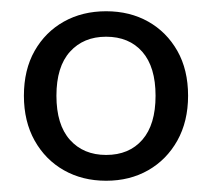

<svg xmlns="http://www.w3.org/2000/svg" viewBox="-20 -734 379 343"><path d="M169.6 -411.1Q127.2 -411.1 94.1 -429.9Q61.1 -448.6 41.9 -482.8Q22.7 -517.1 22.7 -563Q22.7 -609.4 41.9 -643.2Q61.1 -676.9 94.1 -695.4Q127.2 -713.9 169.6 -713.9Q211.9 -713.9 244.8 -695.4Q277.6 -676.9 296.8 -643.2Q316 -609.4 316 -563Q316 -517.1 296.8 -482.8Q277.6 -448.6 244.8 -429.9Q211.9 -411.1 169.6 -411.1ZM169.6 -457.2Q210.7 -457.2 234.3 -484.3Q257.9 -511.4 257.9 -562.9Q257.9 -614.4 234.3 -641.4Q210.6 -668.4 169.5 -668.4Q129.2 -668.4 105 -641.6Q80.8 -614.9 80.8 -563Q80.8 -511.1 105 -484.1Q129.1 -457.2 169.6 -457.2Z"/></svg>

Font: Nunito Sans 12pt ExtraLight
Style: Regular
Weight: 200
Designer: Vernon Adams
Foundry: Vernon Adams
Version: Version 3.101;gftools[0.9.27]